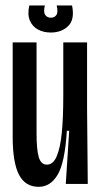

<svg xmlns="http://www.w3.org/2000/svg" viewBox="-20 -686 377 716"><path d="M27.3 -176V-528H116.3V-190Q116.3 -126.3 124.8 -99.2Q133.3 -72 155 -72Q178 -72 191.3 -102.8Q204.7 -133.7 210.3 -189.3Q216 -245 216 -330V-528H304.7V-281L307.3 0H225.3L238 -198.3H229.3Q222 -80 195.2 -34.7Q168.3 10.7 124.3 10.7Q74.3 10.7 50.8 -34.5Q27.3 -79.7 27.3 -176ZM170 -620Q183.3 -620 190.3 -630.2Q197.3 -640.3 191.3 -665.7H248.7Q259.3 -613.7 234.6 -589.2Q209.8 -564.7 169.3 -564.7Q142.7 -564.7 121.9 -575.7Q101 -586.7 91.3 -609.5Q81.7 -632.3 89.3 -665.7H147.3Q141.3 -641 148.5 -630.5Q155.7 -620 170 -620Z"/></svg>

Font: Bricolage Grotesque 96pt Condensed ExBd
Style: Regular
Weight: 800
Width: 3
Designer: Mathieu Triay
Foundry: Atelier Triay
Version: Version 1.001;Glyphs 3.2 (3207)